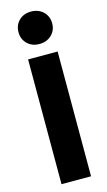

<svg xmlns="http://www.w3.org/2000/svg" viewBox="-141 -983 575 1030"><g transform="rotate(-15 146.5 -468.5)"><path d="M229 0H65V-693H229ZM240 -847Q240 -808 213.5 -782.5Q187 -757 146 -757Q105 -757 79 -782.5Q53 -808 53 -847Q53 -886 79 -911.5Q105 -937 146 -937Q187 -937 213.5 -911.5Q240 -886 240 -847Z"/></g></svg>

Font: Fira Sans BGR
Style: Bold
Weight: 700
Designer: bBox Type GmbH & Carrois Corporate GbR & Edenspiekermann AG
Foundry: bBox Type GmbH & Carrois Corporate GbR & Edenspiekermann AG
Version: Version 4.301